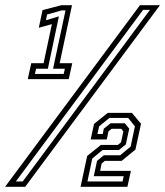

<svg xmlns="http://www.w3.org/2000/svg" viewBox="-48 -720 637 740"><path d="M59 -415 72.5 -476.5H120L152 -627L101.5 -613L116 -681L189 -700H229.5L182 -476.5H230.5L217 -415ZM86.5 -435H197.5L202 -455H156.5L204.5 -680H189.5L133.5 -664L129 -642L179 -657L136.5 -455H91ZM-28.5 0 491.5 -700H568.5L49 0ZM13 -20.5H39.5L530 -682H503.5ZM262.5 0 288 -119 341 -161.5H406.5L418.5 -171.5L427.5 -213.5L419.5 -223.5H382L370 -213.5L363.5 -182.5H301.5L314.5 -242.5L367.5 -285H460.5L495.5 -243L474 -143.5L421 -100H356L343.5 -89.5L338 -61.5H456.5L443 0ZM289 -20.5H424.5L428.5 -41H313.5L326 -100L352 -121.5H415L455.5 -155L472 -233L446 -265.5H373.5L334 -233L327.5 -203.5H348L352 -224L378.5 -245H433L450 -224L437 -163.5L410.5 -142H347.5L307.5 -109Z"/></svg>

Font: Tourney Expanded Medium
Style: Italic
Weight: 500
Width: 7
Italic angle: -12°
Designer: Tyler Finck
Foundry: Etcetera Type Co
Version: Version 1.010; ttfautohint (v1.8.3)